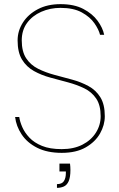

<svg xmlns="http://www.w3.org/2000/svg" viewBox="-20 -731 576 927"><path d="M267 59H318Q319 66 319.5 74.5Q320 83 320 90Q320 125 311.5 144Q303 163 288 169.5Q273 176 255 176V158Q279 158 288.5 143.5Q298 129 298 104V97H267ZM278 7Q208 7 159.5 -17.5Q111 -42 84.5 -82Q58 -122 53 -166H73Q76 -144 87.5 -117.5Q99 -91 122 -66.5Q145 -42 183 -26.5Q221 -11 278 -11Q336 -11 378 -32.5Q420 -54 443 -90.5Q466 -127 466 -170Q466 -223 444.5 -255Q423 -287 387 -304.5Q351 -322 308 -333.5Q265 -345 222.5 -356.5Q180 -368 144 -388Q108 -408 86.5 -443Q65 -478 65 -536Q65 -582 90.5 -622Q116 -662 162.5 -686.5Q209 -711 272 -711Q338 -711 382 -688Q426 -665 451 -631Q476 -597 483 -563H463Q457 -588 436 -618.5Q415 -649 375 -671Q335 -693 272 -693Q222 -693 179 -674Q136 -655 110.5 -620Q85 -585 85 -536Q85 -482 106.5 -449.5Q128 -417 164 -399Q200 -381 243 -369.5Q286 -358 328.5 -346.5Q371 -335 407 -315.5Q443 -296 464.5 -261.5Q486 -227 486 -170Q486 -127 463 -86.5Q440 -46 394 -19.5Q348 7 278 7Z"/></svg>

Font: Poppins Devanagari Thin
Style: Regular
Weight: 100
Designer: Ninad Kale (Devanagari), Jonny Pinhorn (Latin)
Foundry: Indian Type Foundry
Version: 4.005